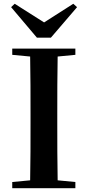

<svg xmlns="http://www.w3.org/2000/svg" viewBox="-20 -999 466 1019"><path d="M58 -979 39 -961 176 -799H250L389 -961L369 -979L214 -880ZM45 -708 140 -699C142 -597 142 -496 142 -394V-346C142 -243 142 -141 140 -42L45 -33V0H380V-33L286 -42C284 -143 284 -245 284 -347V-394C284 -497 284 -599 286 -699L380 -708V-741H45Z"/></svg>

Font: Noto Serif CJK HK
Style: Bold
Weight: 700
Designer: Ryoko NISHIZUKA 西塚涼子 (kana & ideographs); Frank Grießhammer (Latin, Greek & Cyrillic); Wenlong ZHANG 张文龙 (bopomofo); San
Foundry: Adobe
Version: Version 2.001;hotconv 1.1.0;makeotfexe 2.6.0